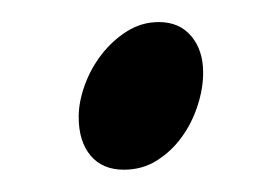

<svg xmlns="http://www.w3.org/2000/svg" viewBox="-20 -397 240 174"><path d="M164.1 -331.1Q164.1 -316.4 158.9 -300.8Q153.8 -285.2 144.5 -272.5Q135.3 -259.8 122.1 -251.5Q108.9 -243.2 92.3 -243.2Q72.8 -243.2 62 -256.1Q51.3 -269 51.3 -291Q51.3 -304.7 56.9 -320.1Q62.5 -335.4 72.3 -347.9Q82 -360.4 95.2 -368.7Q108.4 -377 124 -377Q142.6 -377 153.3 -364.3Q164.1 -351.6 164.1 -331.1Z"/></svg>

Font: Gentium Plus Phon
Style: Italic
Weight: 400
Italic angle: -8°
Designer: J. Victor Gaultney, Annie Olsen, Iska Routamaa, Becca Hirsbrunner
Foundry: SIL International
Version: Version 5.000